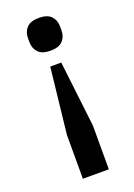

<svg xmlns="http://www.w3.org/2000/svg" viewBox="-138 -587 574 820"><g transform="rotate(-20 149.0 -177.0)"><path d="M91 178V-21L124 -320H174L209 -21V178ZM149 -383Q111 -383 93.5 -401.5Q76 -420 76 -449V-466Q76 -495 93.5 -513.5Q111 -532 149 -532Q187 -532 204.5 -513.5Q222 -495 222 -466V-449Q222 -420 204.5 -401.5Q187 -383 149 -383Z"/></g></svg>

Font: IBM Plex Sans Arabic Medm
Style: Regular
Weight: 500
Designer: Mike Abbink, Paul van der Laan, Pieter van Rosmalen, Wael Morcos, Khajak Apelian
Foundry: Bold Monday
Version: Version 1.005